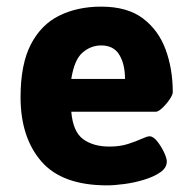

<svg xmlns="http://www.w3.org/2000/svg" viewBox="-20 -551 579 579"><path d="M303 8Q167 8 104.5 -64.5Q42 -137 42 -258Q42 -357 73 -417Q104 -477 159 -504Q214 -531 285 -531Q364 -531 411 -495.5Q458 -460 479.5 -401.5Q501 -343 501 -273Q501 -265 491 -250.5Q481 -236 469 -225Q457 -214 450 -214H195Q200 -154 230.5 -131.5Q261 -109 310 -109Q342 -109 366.5 -117Q391 -125 407.5 -132.5Q424 -140 431 -140Q442 -140 454 -125Q466 -110 474.5 -92Q483 -74 483 -64Q483 -45 463.5 -31.5Q444 -18 414.5 -9Q385 0 354.5 4Q324 8 303 8ZM195 -313H357Q357 -357 340 -385.5Q323 -414 285 -414Q254 -414 229 -392.5Q204 -371 195 -313Z"/></svg>

Font: Asap
Style: Bold
Weight: 700
Designer: Pablo Cosgaya
Foundry: Omnibus-Type
Version: Version 3.001; ttfautohint (v1.8.3)